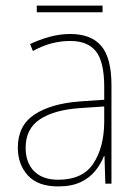

<svg xmlns="http://www.w3.org/2000/svg" viewBox="-20 -659 498 689"><path d="M232 -537Q307 -537 343.5 -494Q380 -451 380 -353V0H358L355 -99H353Q342 -71 322 -46Q302 -21 269.5 -5.5Q237 10 189 10Q116 10 80 -29.5Q44 -69 44 -129Q44 -208 103 -247.5Q162 -287 266 -295L354 -301V-347Q354 -437 324.5 -474.5Q295 -512 232 -512Q200 -512 167.5 -504Q135 -496 98 -476L88 -501Q122 -517 158.5 -527Q195 -537 232 -537ZM267 -271Q175 -265 123.5 -231Q72 -197 72 -129Q72 -75 102.5 -44.5Q133 -14 189 -14Q276 -14 314.5 -71.5Q353 -129 354 -220V-277ZM348 -639V-615H112V-639Z"/></svg>

Font: Noto Sans Myanmar SemiCondensed Thin
Style: Regular
Weight: 100
Width: 4
Designer: Monotype Design Team
Foundry: Monotype Imaging Inc.
Version: Version 2.107; ttfautohint (v1.8.4.7-5d5b)